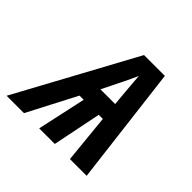

<svg xmlns="http://www.w3.org/2000/svg" viewBox="-194 -683 824 824"><g transform="rotate(45 218.5 -270.5)"><path d="M-54.2 0 239.3 -540.5H365.7L431.6 0H330.1L308.1 -221.7H283.2L238.3 0H143.6L191.9 -221.7H166.5L51.3 0ZM210.9 -304.2H300.3Q296.4 -346.7 293.9 -375.7Q291.5 -404.8 289.8 -425.3Q288.1 -445.8 287.1 -461.4Q279.8 -445.3 272.2 -429Q264.6 -412.6 255.6 -394.3Q246.6 -376 235.6 -354Q224.6 -332 210.9 -304.2Z"/></g></svg>

Font: Open Sans SemiCondensed SemiBold
Style: Italic
Weight: 600
Width: 4
Italic angle: -12°
Designer: Monotype Design Team
Foundry: Monotype Imaging Inc.
Version: Version 3.000